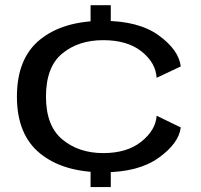

<svg xmlns="http://www.w3.org/2000/svg" viewBox="-20 -718 794 760"><path d="M338.5 -615.5H418.5V-697.5H338.5ZM338.5 22.5H418.5V-62H338.5ZM388.5 -36Q528.5 -36 608.2 -93.5Q688 -151 695.5 -213.5L600 -260Q596.5 -203.5 540 -157.8Q483.5 -112 388.5 -112Q292 -112 227 -165.8Q162 -219.5 162 -335.5Q162 -453 226.2 -506Q290.5 -559 388.5 -559Q484.5 -559 540.5 -514.2Q596.5 -469.5 600 -410L695.5 -455Q688 -520 608.5 -577.8Q529 -635.5 388.5 -635.5Q230.5 -635.5 138.8 -561.5Q47 -487.5 47 -335.5Q47 -185 138.8 -110.5Q230.5 -36 388.5 -36Z"/></svg>

Font: Anybody Expanded
Style: Regular
Weight: 400
Width: 7
Version: Version 1.113;gftools[0.9.25]